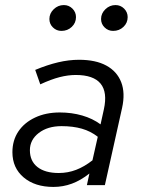

<svg xmlns="http://www.w3.org/2000/svg" viewBox="-20 -731 556 758"><path d="M191 7Q118 7 73.5 -30.5Q29 -68 29 -130Q29 -177 52.5 -212Q76 -247 118.5 -267Q161 -287 216 -287Q263 -287 304.5 -275Q346 -263 377 -240L390 -299Q405 -367 377 -401Q349 -435 279 -435Q249 -435 215.5 -426.5Q182 -418 139 -398L119 -455Q167 -475 209.5 -485Q252 -495 292 -495Q358 -495 400 -472Q442 -449 458.5 -406.5Q475 -364 462 -305L394 0H323L333 -46Q299 -19 264 -6Q229 7 191 7ZM212 -48Q248 -48 280.5 -60.5Q313 -73 345 -98L366 -191Q338 -213 303 -223Q268 -233 223 -233Q168 -233 133 -206Q98 -179 98 -138Q98 -95 128 -71.5Q158 -48 212 -48ZM222.5 -609Q203 -609 189 -622.7Q175 -636.3 175 -656Q175 -678 192 -694.5Q209 -711 232 -711Q251.9 -711 266 -697Q280 -683 280 -663.4Q280 -640.6 263.3 -624.8Q246.7 -609 222.5 -609ZM426.5 -609Q407 -609 393 -622.7Q379 -636.3 379 -656Q379 -678 396 -694.5Q413 -711 436 -711Q455.9 -711 470 -697Q484 -683 484 -663.4Q484 -640.6 467.3 -624.8Q450.7 -609 426.5 -609Z"/></svg>

Font: Red Hat Text
Style: Italic
Weight: 300
Italic angle: -12°
Designer: Pentagram, MCKL
Foundry: Pentagram, MCKL
Version: Version 1.023